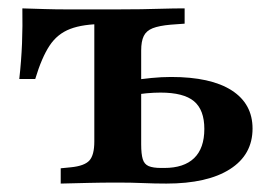

<svg xmlns="http://www.w3.org/2000/svg" viewBox="-20 -436 639 456"><path d="M204 -208.1V-398.4L236.3 -379H227.4Q177.4 -379 146.8 -367.3Q116.1 -355.6 97.6 -327.4Q79 -299.2 63.7 -248.4H25.8Q30.6 -291.1 32.3 -332.7Q33.9 -374.2 33.1 -416.1Q58.9 -415.3 85.1 -414.5Q111.3 -413.7 137.1 -413.7H227.4H261.3H259.7Q289.5 -413.7 315.3 -414.1Q341.1 -414.5 366.5 -415.3Q391.9 -416.1 418.5 -416.1V-379.8L385.5 -377.4Q358.1 -375 342.7 -369Q327.4 -362.9 321.4 -350.4Q315.3 -337.9 315.3 -316.1V-208.1ZM259.7 -2.4Q221 -2.4 189.5 -1.6Q158.1 -0.8 124.2 0V-36.3L148.4 -38.7Q180.6 -41.9 192.3 -54.8Q204 -67.7 204 -100V-208.1H315.3V-93.5Q315.3 -70.2 319 -58.1Q322.6 -46 333.1 -41.5Q343.5 -37.1 362.9 -37.1H370.2Q416.9 -37.1 441.1 -60.5Q465.3 -83.9 465.3 -129.8Q465.3 -175 440.7 -195.6Q416.1 -216.1 361.3 -216.1Q346 -216.1 328.2 -214.5Q310.5 -212.9 288.7 -208.9V-244.4Q315.3 -248.4 339.5 -250.8Q363.7 -253.2 386.3 -253.2Q480.6 -253.2 530.2 -221.4Q579.8 -189.5 579.8 -130.6Q579.8 -68.5 526.2 -34.3Q472.6 0 375 0Q347.6 0 319.8 -1.2Q291.9 -2.4 259.7 -2.4Z"/></svg>

Font: Playfair 9pt
Style: Bold
Weight: 700
Designer: Claus Eggers Sørensen
Foundry: Claus Eggers Sørensen
Version: Version 2.203